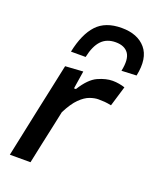

<svg xmlns="http://www.w3.org/2000/svg" viewBox="-142 -850 762 935"><g transform="rotate(20 239.0 -383.0)"><path d="M24 0Q35.5 -54.5 46.2 -105Q57 -155.5 70 -218L80.5 -267.5Q91.5 -318 103.8 -376.2Q116 -434.5 129.5 -497L221.5 -503L207 -410.5H217Q255.5 -472.5 296.5 -491Q337.5 -509.5 372 -509.5Q389 -509.5 406 -506.5Q423 -503.5 436 -499L404.5 -394.5Q385.5 -398.5 370 -399.8Q354.5 -401 337.5 -401Q318 -401 293.8 -392.5Q269.5 -384 243.2 -358.2Q217 -332.5 191 -281L176.5 -212.5Q164 -155 153.2 -104.8Q142.5 -54.5 131 0ZM395 -570Q408.5 -634 388.2 -662.5Q368 -691 322 -691Q275.5 -691 248 -662Q220.5 -633 208 -573.5H132Q152 -670 196.8 -718.2Q241.5 -766.5 325.5 -766.5Q408.5 -766.5 450.2 -717.5Q492 -668.5 472 -573.5Z"/></g></svg>

Font: Commissioner Medium
Style: Italic
Weight: 500
Italic angle: -12°
Designer: Kostas Bartsokas
Foundry: Kostas Bartsokas
Version: Version 1.000; ttfautohint (v1.8.3)